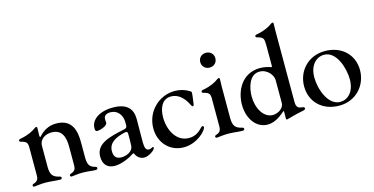

<svg xmlns="http://www.w3.org/2000/svg" viewBox="-78 -1156 3018 1551"><g transform="rotate(-15 1431.5 -380.0)"><path d="M53.6 7.5C67.1 7.5 100.5 0 145.2 0C191.8 0 231.2 7.5 267 7.5C274.5 7.5 284.1 5.7 284.1 -5C284.1 -12.4 279.5 -15.6 267.4 -18.5C218 -29.8 196.7 -51.5 196.7 -117.9V-292.6C196.7 -353 250.4 -379.6 298.7 -379.6C391.3 -379.6 407 -301.8 407 -232.6V-75.3C407 -49.4 400.6 -28.1 367.9 -18.1C356.9 -14.6 353 -10.3 353 -4.6C353 2.8 358.3 6.7 366.1 6.7C379.3 6.7 412.6 -0.7 456.7 -0.7C503.9 -0.7 534.4 6.7 564.6 6.7C572.1 6.7 582.7 5 582.7 -5.7C582.7 -13.5 578.1 -17 566.1 -20.2C529.8 -29.8 508.9 -47.2 508.9 -112.2V-240.8C508.9 -334.5 488.3 -439.3 353.3 -439.3C251.8 -439.3 208.8 -367.2 203.1 -367.2C198.5 -367.2 197.1 -370.7 196.7 -384.2V-387.4L197.1 -387.8C197.1 -408.4 198.5 -429.3 198.5 -443.5C198.5 -450.6 195.3 -453.8 190.3 -453.8C186.4 -453.8 182.9 -452.4 178.3 -448.9C150.9 -428.3 110.4 -407.3 51.1 -396.3C36.6 -393.8 28.8 -391 28.8 -382.1C28.8 -375.4 33.7 -372.5 43.7 -370C87.7 -358.7 94.8 -346.9 95.2 -304.3L94.8 -304V-74.6C94.8 -49.4 88.8 -27.3 56.1 -17.4C45.1 -13.8 40.8 -9.9 40.8 -3.9C40.8 3.6 46.2 7.5 53.6 7.5ZM196.7 -388.5V-406.6Z M724.8 14.2C781.6 14.2 851.6 -17.8 887.1 -42.3C889.2 -44 891.7 -45.1 893.8 -45.1C897 -45.1 898.8 -42.6 900.6 -39.1C912.3 -10.7 938.9 11 973 11C1007.5 11 1065.3 -25.9 1065.3 -46.5C1065.3 -50.1 1063.9 -53.6 1058.9 -53.6C1054 -53.6 1042.3 -42.6 1025.9 -42.6C1001.8 -42.6 991.1 -61.8 990.8 -109.4C990.4 -199.9 992.5 -230.8 992.2 -306.1C991.5 -392.8 944.6 -445.3 829.5 -445.3C711.6 -445.3 643.1 -389.9 643.1 -322.1C642.8 -301.1 648.1 -295.1 660.2 -295.1C685 -295.1 746.4 -314.3 746.4 -341.6C745.7 -350.9 744.3 -361.5 744.7 -370.4C744.7 -394.2 759.9 -413.4 799.7 -413.4C846.6 -413.4 879.3 -384.9 892 -340.2C897.4 -323.2 897.4 -296.9 896.7 -278.1C896 -261.7 889.9 -255 873.9 -251.4C755.3 -225.9 628.2 -201 628.2 -88.4C628.2 -18.5 667.3 14.2 724.8 14.2ZM731.2 -106.9C731.2 -177.6 794.7 -208.5 872.5 -225.9C888.5 -229 894.2 -224.4 894.9 -208.1C895.6 -175.1 894.9 -142 893.5 -110.1C891.7 -61.1 837 -38.4 793.7 -38.4C737.9 -38.4 731.2 -77.8 731.2 -106.9Z M1301.5 13.8C1416.5 14.2 1500 -76.7 1500 -102.3C1500 -110.1 1493.6 -112.9 1489.7 -112.9C1485.8 -112.9 1480.8 -108.7 1475.1 -103C1456.7 -84.9 1424.4 -47.9 1362.2 -47.9C1256 -47.9 1201.3 -157 1201.3 -262.4C1201.3 -338.1 1229.8 -409.8 1305.4 -410.5C1366.8 -410.9 1412.6 -365.4 1440.7 -307.5C1446 -298.3 1450.3 -288 1456.7 -288C1461.6 -288 1465.9 -293 1467.3 -302.6C1474.8 -349.8 1478 -389.6 1478.3 -394.5C1478.3 -403.8 1474.8 -406.2 1466.6 -411.2C1430.8 -433.9 1388.5 -445.3 1346.2 -445.3C1212 -445.3 1101.9 -335.9 1101.9 -197.1C1101.9 -75.3 1187.5 13.8 1301.5 13.8Z M1580.3 7.5C1593.8 7.5 1627.1 0 1671.9 0C1718.4 0 1757.8 7.5 1793.7 7.5C1801.1 7.5 1810.7 5.7 1810.7 -5C1810.7 -12.4 1806.1 -15.6 1794 -18.5C1744.7 -29.8 1723.4 -51.5 1723.4 -117.9V-387.4L1723.7 -387.8C1723.7 -408.4 1725.1 -429.3 1725.1 -443.5C1725.1 -450.6 1721.9 -453.8 1717 -453.8C1713.1 -453.8 1709.5 -452.4 1704.9 -448.9C1677.6 -428.3 1637.1 -407.3 1577.8 -396.3C1563.2 -393.8 1555.4 -391 1555.4 -382.1C1555.4 -375.4 1560.4 -372.5 1570.3 -370C1614.7 -358.7 1621.4 -346.6 1621.8 -302.6L1621.4 -302.2V-74.6C1621.4 -49.4 1615.4 -27.3 1582.7 -17.4C1571.7 -13.8 1567.5 -9.9 1567.5 -3.9C1567.5 3.6 1572.8 7.5 1580.3 7.5ZM1606.9 -616.1C1606.9 -579.5 1634.2 -554.3 1670.1 -554.3C1705.6 -554.3 1733 -579.5 1733 -616.1C1733 -652.7 1705.6 -678.3 1670.1 -677.9C1634.2 -678.3 1606.9 -652.7 1606.9 -616.1Z M2059.3 -445.7C1910.2 -445.7 1843 -314.6 1843 -196.4C1843 -79.5 1909.1 11.7 2003.9 11.7C2056.5 11.7 2104.4 -17.4 2149.9 -57.9C2155.5 -62.1 2157.3 -61.1 2157.7 -53.6C2157.7 -35.9 2157.3 -17.4 2157 -2.8C2156.6 8.2 2158.7 12.1 2166.2 12.1C2170.5 12.1 2235.8 -9.2 2311.8 -23.8C2322.1 -25.9 2328.1 -32.3 2328.1 -36.9C2328.1 -46.9 2321 -49.4 2311.8 -50.8C2288.4 -54 2258.9 -52.9 2258.9 -108.7V-708.1C2258.9 -728.7 2260.3 -749.6 2260.3 -763.8C2260.3 -771 2257.1 -774.1 2252.1 -774.1C2248.2 -774.1 2244.7 -772.7 2240.1 -769.2C2212.7 -748.6 2172.2 -727.6 2112.9 -716.6C2098.4 -714.1 2090.6 -711.3 2090.6 -702.4C2090.6 -695.7 2095.5 -692.8 2105.5 -690.3C2150.9 -678.6 2157 -666.5 2157 -620L2157.7 -620.7V-437.5C2157.3 -429.3 2154.8 -427.6 2146.7 -430L2136.4 -433.6C2114.3 -440.7 2087.7 -445.7 2059.3 -445.7ZM1936.1 -241.1C1936.1 -310.7 1961.6 -419 2048.3 -419C2114.3 -419 2157.7 -359.7 2157.7 -319.2V-127.5C2157.7 -86.3 2111.2 -52.2 2063.9 -52.2C1987.2 -52.2 1936.1 -141.7 1936.1 -241.1Z M2602.6 13.8C2741.5 13.8 2836.6 -92.3 2837 -221.2C2837 -350.5 2741.1 -442.8 2601.2 -442.8C2461.3 -442.8 2366.1 -338.1 2366.5 -208.8C2366.8 -79.9 2461.3 13.8 2602.6 13.8ZM2464.8 -258.2C2464.5 -361.5 2523.4 -415.5 2587 -415.5C2692.1 -415.5 2737.9 -262.4 2738.3 -169.7C2737.9 -63.2 2677.6 -13.5 2618.3 -13.5C2514.2 -13.5 2464.5 -163 2464.8 -258.2Z"/></g></svg>

Font: Margiela Serif Medium
Style: Regular
Weight: 500
Designer: Andreas Faust, Stefan Endress
Version: Version 1.002;FEAKit 1.0